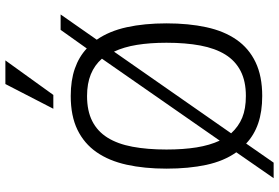

<svg xmlns="http://www.w3.org/2000/svg" viewBox="-180 -790 1026 706"><g transform="rotate(-90 333.0 -437.0)"><path d="M30.8 56.2 126 -81.1Q93.8 -126.5 79.8 -191.2Q65.9 -255.9 65.9 -337.9Q65.9 -418.9 80.3 -484.1Q94.7 -549.3 126.5 -595Q158.2 -640.6 209 -665.3Q259.8 -689.9 333 -689.9Q390.6 -689.9 433.8 -674.8Q477.1 -659.7 507.8 -630.9L576.2 -727.1H632.8L540 -594.2Q571.8 -548.3 585.9 -483.9Q600.1 -419.4 600.1 -337.9Q600.1 -256.3 585.9 -191.2Q571.8 -126 540 -80.3Q508.3 -34.7 457.3 -10.3Q406.2 14.2 333 14.2Q275.4 14.2 232.2 -0.7Q189 -15.6 158.2 -44.9L87.9 56.2ZM528.8 -337.9Q528.8 -398.4 521 -446.5Q513.2 -494.6 496.1 -530.8L195.8 -100.1Q220.7 -72.8 253.4 -59.3Q286.1 -45.9 333 -45.9Q387.2 -45.9 424.8 -65.2Q462.4 -84.5 485.4 -121.6Q508.3 -158.7 518.6 -213.1Q528.8 -267.6 528.8 -337.9ZM136.2 -337.9Q136.2 -275.9 144 -227.3Q151.9 -178.7 168.9 -142.1L470.2 -575.2Q446.8 -602.1 412.8 -616Q378.9 -629.9 333 -629.9Q278.3 -629.9 240.7 -610.8Q203.1 -591.8 179.9 -554.7Q156.7 -517.6 146.5 -463.1Q136.2 -408.7 136.2 -337.9ZM336.9 -753.9H286.1L377 -930.2H463.9Z"/></g></svg>

Font: Clear Sans Light
Style: Regular
Weight: 300
Foundry: Intel Corporation
Version: Version 1.00